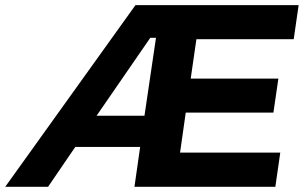

<svg xmlns="http://www.w3.org/2000/svg" viewBox="-26 -720 1171 740"><path d="M-5.9 0 496.1 -700.2H1125L1106 -568.8H731L709 -417H1046.9L1027.8 -286.1H689.9L668 -131.8H1054.2L1035.2 0H492.2L514.2 -153.8H264.2L159.2 0ZM346.2 -273.9H530.8L575.2 -574.2H553.2Z"/></svg>

Font: Trueno SemiBold
Style: Italic
Weight: 600
Designer: Julieta Ulanovsky
Foundry: Julieta Ulanovsky
Version: Version 3.001b | FøM Fix